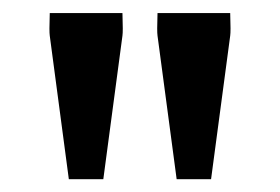

<svg xmlns="http://www.w3.org/2000/svg" viewBox="-20 -791 429 294"><path d="M332.5 -771 333 -747.6Q333 -739.7 332.5 -736.3L303.2 -516.6H250.5L221.2 -736.3Q220.7 -739.7 220.7 -747.6L221.2 -771ZM167.5 -771 168 -747.6Q168 -739.7 167.5 -736.3L138.2 -516.6H85.4L56.2 -736.3Q55.7 -739.7 55.7 -747.6L56.2 -771Z"/></svg>

Font: Dhyana
Style: Regular
Weight: 400
Foundry: Vernon Adams
Version: Version 1.002; ttfautohint (v0.8.51-6076)